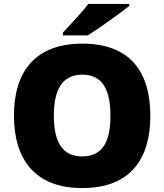

<svg xmlns="http://www.w3.org/2000/svg" viewBox="-20 -1013 837 977"><path d="M638 -983V-993H429C396 -948 334 -884 300 -847V-833H427C481 -867 591 -945 638 -983ZM745 -424C745 -646 643 -791 399 -791C158 -791 51 -647 51 -425C51 -202 158 -56 398 -56C643 -56 745 -203 745 -424ZM254 -424C254 -553 294 -633 399 -633C504 -633 542 -553 542 -424C542 -295 504 -217 398 -217C295 -217 254 -295 254 -424Z"/></svg>

Font: Noto Sans Malayalam UI Black
Style: Regular
Weight: 900
Designer: Jelle Bosma - Monotype Design Team
Foundry: Monotype Imaging Inc.
Version: Version 2.104